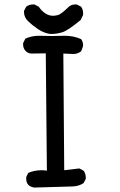

<svg xmlns="http://www.w3.org/2000/svg" viewBox="-20 -844 540 864"><path d="M135 0Q98 -5 98 -40V-47L107 -66Q135 -78 167 -78Q178 -78 191 -76L186 -604L121 -603Q105 -604 94.5 -615.5Q84 -627 84 -644V-650L94 -670Q122 -683 155 -683L214 -682L273 -683Q311 -683 345 -668Q354 -656 354 -639Q354 -634 345 -613Q329 -601 310 -601L265 -603L269 -78L337 -86L356 -76Q366 -63 366 -45V-39L356 -20Q335 -6 306.5 -5Q278 -4 135 0ZM207 -691Q178 -695 152.5 -712Q127 -729 107.5 -747.5Q88 -766 88 -790V-795L98 -814Q111 -824 129 -824H135L154 -814Q183 -773 219 -773Q226 -773 240 -776Q254 -779 290 -814Q302 -824 319 -824H325L345 -814Q354 -801 354 -784V-777L343 -754Q286 -707 261 -699Q236 -691 207 -691Z"/></svg>

Font: Xiaolai Mono SC
Style: Regular
Weight: 400
Monospace: yes
Designer: LXGW / Nozomi Seto
Version: Version 3.113;September 30, 2024